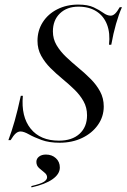

<svg xmlns="http://www.w3.org/2000/svg" viewBox="-20 -602 544 825"><path d="M236.3 11.3Q191.1 11.3 158.9 -0.4Q126.6 -12.1 104.4 -24.6Q82.3 -37.1 68.5 -37.1Q57.3 -37.1 47.6 -28.6Q37.9 -20.2 25.8 0H16.1Q30.6 -38.7 43.1 -82.7Q55.6 -126.6 69.4 -190.3H78.2Q70.2 -100.8 111.7 -49.2Q153.2 2.4 233.1 2.4Q289.5 2.4 321.8 -27Q354 -56.5 354 -106.5Q354 -140.3 338.7 -167.3Q323.4 -194.4 299.2 -217.7Q275 -241.1 248 -263.3Q221 -285.5 196.8 -309.7Q172.6 -333.9 156.9 -362.5Q141.1 -391.1 141.1 -426.6Q141.1 -471 163.7 -506.5Q186.3 -541.9 226.2 -562.1Q266.1 -582.3 316.1 -582.3Q357.3 -582.3 382.3 -570.6Q407.3 -558.9 423.8 -546.8Q440.3 -534.7 455.6 -534.7Q465.3 -534.7 474.6 -543.5Q483.9 -552.4 494.4 -571H504Q490.3 -540.3 478.6 -499.6Q466.9 -458.9 458.1 -409.7H448.4Q454 -459.7 439.9 -496.4Q425.8 -533.1 394.4 -553.2Q362.9 -573.4 316.9 -573.4Q267.7 -573.4 237.5 -544.4Q207.3 -515.3 207.3 -466.9Q207.3 -434.7 223 -408.1Q238.7 -381.5 263.7 -357.7Q288.7 -333.9 316.5 -310.9Q344.4 -287.9 369.4 -262.9Q394.4 -237.9 410.1 -208.9Q425.8 -179.8 425.8 -144.4Q425.8 -100.8 400.8 -65.3Q375.8 -29.8 333.1 -9.3Q290.3 11.3 236.3 11.3ZM115.3 203.2 114.5 197.6Q155.6 187.9 169 179Q182.3 170.2 182.3 159.7Q182.3 148.4 171 139.5Q159.7 130.6 148 120.2Q136.3 109.7 136.3 93.5Q136.3 79.8 147.6 71Q158.9 62.1 177.4 62.1Q203.2 62.1 220.2 77.8Q237.1 93.5 237.1 117.7Q237.1 146 205.6 168.1Q174.2 190.3 115.3 203.2Z"/></svg>

Font: Playfair 144pt Light
Style: Italic
Weight: 300
Italic angle: -15.6°
Designer: Claus Eggers Sørensen
Foundry: Claus Eggers Sørensen
Version: Version 2.001;gftools[0.9.30]